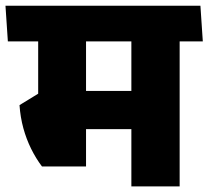

<svg xmlns="http://www.w3.org/2000/svg" viewBox="-44 -664 743 684"><path d="M596 -559.5H424V0H596ZM400 -516.5H678.5L670 -643.5H391.5ZM630 -516.5 621 -643.5H-24.5L-16 -516.5ZM490 -340H144V-204H490ZM262.5 -562H92V-265.5H262.5ZM105.5 -71H262.5V-330.5H92.5L25.5 -289.5Q28.5 -246.5 39.2 -207.2Q50 -168 67 -133.8Q84 -99.5 105.5 -71Z"/></svg>

Font: Anek Devanagari Medium ExtraBold
Style: Regular
Weight: 800
Version: Version 1.003